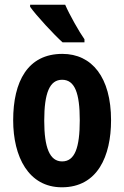

<svg xmlns="http://www.w3.org/2000/svg" viewBox="-20 -786 528 816"><path d="M257 -766H108V-757C134 -720 211 -637 246 -606H339V-619C317 -650 275 -724 257 -766ZM452 -275C452 -457 371 -557 245 -557C98 -557 36 -440 36 -275C36 -120 101 10 243 10C395 10 452 -123 452 -275ZM168 -273C168 -391 191 -447 244 -447C298 -447 319 -390 319 -275C319 -158 298 -100 244 -100C191 -100 168 -159 168 -273Z"/></svg>

Font: Noto Sans Armenian ExtraCondensed
Style: Regular
Weight: 400
Width: 2
Designer: Monotype Design Team
Foundry: Monotype Imaging Inc.
Version: Version 2.008